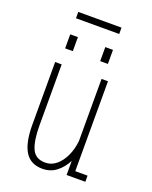

<svg xmlns="http://www.w3.org/2000/svg" viewBox="-146 -848 741 939"><g transform="rotate(20 225.0 -378.5)"><path d="M192 12Q130 12 101.5 -34.5Q73 -81 73 -173V-500H107V-183Q107 -103 125.5 -62Q144 -21 195 -21Q226.5 -21 251.8 -41.8Q277 -62.5 293.5 -97.8Q310 -133 314.5 -176.5V-500H348V-32H412V0H314.5V-73.5Q296 -36.5 265 -12.2Q234 12 192 12ZM96 -652.5H136V-579.5H96ZM278.5 -652.5H318.5V-579.5H278.5ZM95.5 -736V-769H320.5V-736Z"/></g></svg>

Font: Trispace Condensed Thin
Style: Regular
Weight: 100
Width: 3
Designer: Tyler Finck
Foundry: Etcetera Type Company
Version: Version 1.210; ttfautohint (v1.8.3)